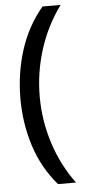

<svg xmlns="http://www.w3.org/2000/svg" viewBox="-59 -747 424 939"><g transform="rotate(-5 153.0 -278.0)"><path d="M40 -274Q40 -396 75.5 -509.5Q111 -623 187 -714H276Q207 -620 171 -507Q135 -394 135 -275Q135 -159 170.5 -47.5Q206 64 275 158H187Q111 70 75.5 -41.5Q40 -153 40 -274Z"/></g></svg>

Font: Noto Sans Kayah Li Medium
Style: Regular
Weight: 500
Designer: Monotype Design Team, Sérgio Martins
Foundry: Monotype Imaging Inc.
Version: Version 2.002; ttfautohint (v1.8.4.7-5d5b)